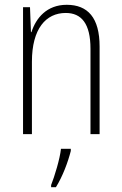

<svg xmlns="http://www.w3.org/2000/svg" viewBox="-20 -559 507 800"><path d="M258 -539C175 -539 130 -484 111 -425H109L105 -529H76V0H113V-302C113 -439 171 -505 254 -505C319 -505 357 -461 357 -356V0H395V-365C395 -485 346 -539 258 -539ZM275 70V61H234C230 102 207 177 193 212V221H213C241 176 263 117 275 70Z"/></svg>

Font: Noto Sans Condensed ExtraLight
Style: Regular
Weight: 200
Width: 3
Designer: Monotype Design Team
Foundry: Monotype Imaging Inc.
Version: Version 2.013